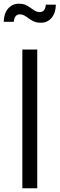

<svg xmlns="http://www.w3.org/2000/svg" viewBox="-32 -1011 320 1031"><path d="M88 -745H168V0H88ZM117 -916Q115 -917 106.5 -923Q98 -929 90 -931.5Q82 -934 75 -934Q46 -934 42 -894H-12Q-11 -939 11.5 -965Q34 -991 69 -991Q92 -991 107 -984Q122 -977 139 -964Q141 -963 149.5 -957Q158 -951 166 -948.5Q174 -946 181 -946Q211 -946 214 -986H268Q267 -941 245 -915Q223 -889 188 -889Q165 -889 149.5 -896Q134 -903 117 -916Z"/></svg>

Font: Evergrow Sans 
Style: Regular
Weight: 400
Foundry: 10Web
Version: Version 1.000